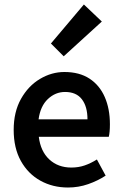

<svg xmlns="http://www.w3.org/2000/svg" viewBox="-20 -824 547 856"><path d="M283 12Q215 12 160 -18.5Q105 -49 73 -106.5Q41 -164 41 -245Q41 -325 73.5 -383Q106 -441 158 -472Q210 -503 267 -503Q334 -503 379 -473.5Q424 -444 447 -391.5Q470 -339 470 -270Q470 -234 465 -214H153Q161 -149 200 -113Q239 -77 298 -77Q330 -77 357.5 -86.5Q385 -96 412 -113L451 -41Q416 -18 373 -3Q330 12 283 12ZM152 -292H370Q370 -349 345 -381.5Q320 -414 270 -414Q227 -414 193.5 -382.5Q160 -351 152 -292ZM264 -573 207 -630 354 -804 434 -728Z"/></svg>

Font: Source Sans Pro SemiBold
Style: Regular
Weight: 600
Designer: Paul D. Hunt
Foundry: Adobe Systems Incorporated
Version: Version 2.045;hotconv 1.0.109;makeotfexe 2.5.65596